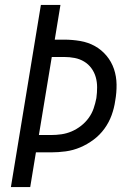

<svg xmlns="http://www.w3.org/2000/svg" viewBox="-20 -755 540 775"><path d="M24 0 145 -735H224L201 -595H239Q272 -595 304 -589.5Q336 -584 363 -569Q390 -554 410 -530Q430 -506 440 -476.5Q450 -447 450.5 -414Q451 -381 445 -348Q441 -319 430.5 -290Q420 -261 401.5 -235.5Q383 -210 357.5 -191Q332 -172 303.5 -160Q275 -148 245 -144Q215 -140 186 -140H125L102 0ZM186 -210Q207 -210 228 -213Q249 -216 269 -224.5Q289 -233 307 -247Q325 -261 338 -279Q351 -297 358 -317.5Q365 -338 369 -359Q372 -381 372 -402.5Q372 -424 366.5 -443.5Q361 -463 349 -479.5Q337 -496 319.5 -506.5Q302 -517 281.5 -521Q261 -525 239 -525H189L137 -210Z"/></svg>

Font: Iosevka SS04 Oblique
Style: Regular
Weight: 400
Italic angle: -9°
Monospace: yes
Designer: Belleve Invis
Foundry: Belleve Invis
Version: Version 19.0.0; ttfautohint (v1.8.4)